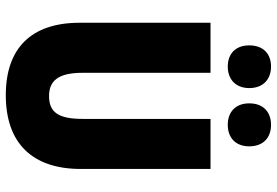

<svg xmlns="http://www.w3.org/2000/svg" viewBox="-170 -798 978 679"><g transform="rotate(90 319.5 -459.0)"><path d="M141 -851C141 -802 171 -775 216 -775C261 -775 292 -803 292 -851C292 -900 261 -928 216 -928C171 -928 141 -901 141 -851ZM346 -851C346 -803 376 -775 422 -775C468 -775 498 -803 498 -851C498 -900 468 -928 422 -928C377 -928 346 -901 346 -851ZM578 -255V-714H401V-262C401 -175 377 -143 320 -143C266 -143 238 -176 238 -261V-714H61V-251C61 -79 152 10 317 10C488 10 578 -85 578 -255Z"/></g></svg>

Font: Noto Sans Devanagari Condensed Black
Style: Regular
Weight: 900
Width: 3
Designer: Jelle Bosma - Monotype Design Team
Foundry: Monotype Imaging Inc.
Version: Version 2.004